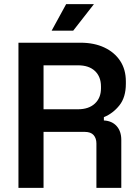

<svg xmlns="http://www.w3.org/2000/svg" viewBox="-20 -906 672 926"><path d="M69 0V-700H368Q434 -700 483 -677Q532 -654 559.5 -612.5Q587 -571 587 -513V-502Q587 -437 556 -398Q525 -359 481 -341V-325Q520 -323 542.5 -298Q565 -273 565 -231V0H445V-214Q445 -239 431.5 -254.5Q418 -270 388 -270H190V0ZM190 -379H356Q408 -379 437.5 -406.5Q467 -434 467 -480V-489Q467 -536 438 -563.5Q409 -591 356 -591H190ZM229 -758 299 -886H433L333 -758Z"/></svg>

Font: Space Grotesk Light SemiBold
Style: Regular
Weight: 600
Version: Version 2.000